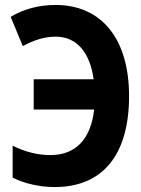

<svg xmlns="http://www.w3.org/2000/svg" viewBox="-20 -746 570 775"><path d="M201 9C397 9 501 -124 501 -358C501 -588 391 -726 204 -726C139 -726 76 -710 23 -678L72 -560C119 -585 160 -598 205 -598C290 -598 343 -534 358 -426H116V-304H360C347 -187 288 -120 183 -120C134 -120 83 -132 31 -158V-29C81 -4 142 9 201 9Z"/></svg>

Font: Noto Sans Mono Condensed ExtraBold
Style: Regular
Weight: 800
Width: 3
Designer: Monotype Design Team
Foundry: Monotype Imaging Inc.
Version: Version 2.014